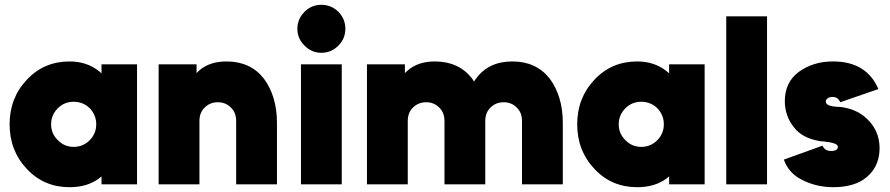

<svg xmlns="http://www.w3.org/2000/svg" viewBox="-20 -768 3710 800"><path d="M403 -500V-462Q401 -464 398.5 -466.5Q396 -469 393 -471Q342 -512 270 -512Q163 -512 92 -436Q20 -360 20 -250Q20 -140 92 -64Q163 12 270 12Q343 12 392 -24Q395 -26 397.5 -28.5Q400 -31 403 -33V0H551V-500ZM287 -344Q326 -344 354 -317Q367 -303 374 -286.5Q381 -270 381 -250Q381 -231 374 -214Q367 -197 354 -184Q326 -156 287 -156Q248 -156 221 -184Q193 -211 193 -250Q193 -289 221 -317Q248 -344 287 -344Z M1134 0V-256Q1134 -312 1120 -358.5Q1106 -405 1079 -441Q1023 -512 924 -512Q859 -512 817 -480Q812 -476 807.5 -472Q803 -468 799 -463V-500H641V0H811V-264Q811 -299 833 -320Q855 -342 888 -342Q920 -342 942 -320Q964 -299 964 -264V0Z M1234 0H1404V-500H1234ZM1419 -648Q1419 -689 1390 -719Q1360 -748 1319 -748Q1278 -748 1249 -719Q1219 -689 1219 -648Q1219 -607 1249 -578Q1278 -548 1319 -548Q1360 -548 1390 -578Q1419 -607 1419 -648Z M2325 0V-256Q2325 -312 2311 -358.5Q2297 -405 2270 -441Q2214 -512 2115 -512Q2016 -512 1964 -441Q1962 -438 1959.5 -435Q1957 -432 1955 -428Q1953 -431 1951 -434.5Q1949 -438 1947 -441Q1891 -512 1792 -512Q1720 -512 1676 -472Q1674 -470 1671.5 -468Q1669 -466 1667 -463V-500H1509V0H1679V-264Q1679 -299 1701 -320Q1723 -342 1756 -342Q1788 -342 1810 -320Q1832 -299 1832 -264V0H2002V-264Q2002 -299 2024 -320Q2046 -342 2079 -342Q2111 -342 2133 -320Q2155 -299 2155 -264V0Z M2768 -500V-462Q2766 -464 2763.5 -466.5Q2761 -469 2758 -471Q2707 -512 2635 -512Q2528 -512 2457 -436Q2385 -360 2385 -250Q2385 -140 2457 -64Q2528 12 2635 12Q2708 12 2757 -24Q2760 -26 2762.5 -28.5Q2765 -31 2768 -33V0H2916V-500ZM2652 -344Q2691 -344 2719 -317Q2732 -303 2739 -286.5Q2746 -270 2746 -250Q2746 -231 2739 -214Q2732 -197 2719 -184Q2691 -156 2652 -156Q2613 -156 2586 -184Q2558 -211 2558 -250Q2558 -289 2586 -317Q2613 -344 2652 -344Z M3006 -700V0H3176V-700Z M3640 -397Q3616 -453 3570 -482Q3521 -513 3446 -512Q3368 -511 3309 -469Q3250 -426 3250 -345Q3251 -284 3287 -239Q3304 -216 3330.5 -201.5Q3357 -187 3391 -181Q3394 -180 3398.5 -179.5Q3403 -179 3409 -179Q3469 -173 3471 -158Q3472 -149 3465 -144Q3458 -139 3441 -139Q3417 -139 3407 -161L3246 -103Q3266 -46 3323 -18Q3380 11 3449 12Q3531 12 3578 -20Q3644 -65 3645 -149Q3645 -231 3581 -283Q3545 -312 3492 -321Q3490 -321 3483.5 -322Q3477 -323 3466 -323Q3423 -326 3421 -343Q3420 -352 3428 -358Q3436 -364 3449 -364Q3460 -364 3468 -359Q3476 -353 3481 -342Z"/></svg>

Font: Unageo
Style: Black
Weight: 900
Designer: Richard Sepsi
Foundry: Richard Sepsi
Version: Version 2.000